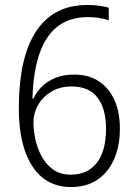

<svg xmlns="http://www.w3.org/2000/svg" viewBox="-20 -744 553 775"><path d="M56 -304Q56 -385 66.5 -451Q77 -517 99 -568Q121 -619 154 -653.5Q187 -688 231.5 -706Q276 -724 333 -724Q357 -724 379.5 -721Q402 -718 419 -713V-662Q402 -668 380.5 -671.5Q359 -675 335 -675Q280 -675 238.5 -653.5Q197 -632 169.5 -590Q142 -548 127.5 -487Q113 -426 111 -346H115Q126 -371 147.5 -393Q169 -415 202 -429Q235 -443 279 -443Q338 -443 379 -416Q420 -389 442 -340Q464 -291 464 -225Q464 -155 440.5 -101.5Q417 -48 373 -18.5Q329 11 267 11Q215 11 175.5 -11Q136 -33 109.5 -74.5Q83 -116 69.5 -174Q56 -232 56 -304ZM266 -39Q333 -39 370.5 -86.5Q408 -134 408 -225Q408 -304 374 -349.5Q340 -395 269 -395Q222 -395 187 -374Q152 -353 133.5 -320Q115 -287 115 -250Q115 -219 122.5 -183Q130 -147 147.5 -114Q165 -81 194 -60Q223 -39 266 -39Z"/></svg>

Font: Noto Sans Hebrew SemiCondensed Light
Style: Regular
Weight: 300
Width: 4
Designer: Monotype Design Team
Foundry: Monotype Imaging Inc.
Version: Version 2.003